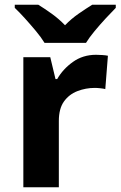

<svg xmlns="http://www.w3.org/2000/svg" viewBox="-20 -786 506 806"><path d="M383 -556Q394 -556 409 -555Q424 -554 433 -552L422 -412Q415 -414 401.5 -415.5Q388 -417 378 -417Q340 -417 305 -403.5Q270 -390 248.5 -360Q227 -330 227 -278V0H78V-546H191L213 -454H220Q244 -496 286 -526Q328 -556 383 -556ZM167 -606Q153 -629 130.5 -656Q108 -683 84.5 -709Q61 -735 42 -753V-766H141Q167 -750 197 -728.5Q227 -707 253 -680Q279 -707 310 -728.5Q341 -750 367 -766H466V-753Q448 -735 424 -709Q400 -683 377.5 -656Q355 -629 341 -606Z"/></svg>

Font: Noto Sans Adlam Unjoined
Style: Regular
Weight: 400
Designer: Mark Jamra, Neil Patel
Foundry: JamraPatel LLC
Version: Version 3.001